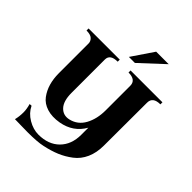

<svg xmlns="http://www.w3.org/2000/svg" viewBox="-252 -857 1193 1193"><g transform="rotate(45 344.0 -260.5)"><path d="M384 -507V-525H664V-507Q598 -507 598 -456L597 -78Q597 -15 575.5 33Q554 81 514.5 111Q475 141 432 159Q389 177 333 189Q289 199 203 199Q177 199 140 198Q103 197 90 197Q98 166 98 129Q98 101 88 66L104 65Q125 109 170 135.5Q215 162 261 162Q348 162 399 111Q450 60 450 -26V-88Q402 -3 301 15Q242 25 197.5 11Q153 -3 128.5 -36Q104 -69 92.5 -109.5Q81 -150 81 -197V-459Q81 -478 66 -492.5Q51 -507 15 -507V-525H289V-507Q223 -507 223 -460V-167Q223 -95 254 -62.5Q285 -30 331 -41Q390 -55 420 -110Q450 -165 450 -241V-456Q450 -507 384 -507ZM414 -720H524L370 -577H317Z"/></g></svg>

Font: Uncial Antiqua
Style: Regular
Weight: 400
Designer: Astigmatic (AOETI)
Foundry: Astigmatic (AOETI)
Version: Version 1.000